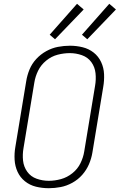

<svg xmlns="http://www.w3.org/2000/svg" viewBox="-20 -984 631 1012"><path d="M237 8Q268 8 299.5 2Q331 -4 361 -20.5Q391 -37 413.5 -62.5Q436 -88 449 -118.5Q462 -149 467 -180L524 -525Q530 -559 528.5 -593Q527 -627 513 -657Q499 -687 473.5 -707Q448 -727 415.5 -735Q383 -743 349 -743Q317 -743 285.5 -737Q254 -731 224 -714.5Q194 -698 171 -673Q148 -648 135.5 -617.5Q123 -587 118 -555L61 -210Q55 -176 57 -142Q59 -108 72.5 -78.5Q86 -49 111.5 -28.5Q137 -8 169.5 0Q202 8 237 8ZM237 -31Q204 -31 173 -42Q142 -53 123.5 -79Q105 -105 101.5 -137.5Q98 -170 104 -204L161 -549Q166 -581 181 -611.5Q196 -642 223.5 -664.5Q251 -687 283.5 -695.5Q316 -704 348 -704Q381 -704 412 -693Q443 -682 461.5 -656.5Q480 -631 483.5 -598Q487 -565 481 -531L424 -186Q419 -154 404 -123.5Q389 -93 361.5 -71Q334 -49 301.5 -40Q269 -31 237 -31ZM440 -777 591 -934 556 -964 412 -801ZM270 -777 421 -934 386 -964 242 -801Z"/></svg>

Font: Iosevka Sparkle XLtObl
Style: Regular
Weight: 200
Italic angle: -9°
Designer: Belleve Invis
Foundry: Belleve Invis
Version: Version 4.5.0; ttfautohint (v1.8.3)